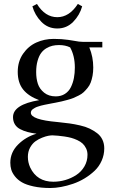

<svg xmlns="http://www.w3.org/2000/svg" viewBox="-20 -651 580 972"><path d="M32.2 172.9Q32.2 120.1 71.5 80.8Q110.8 41.5 165 25.9Q139.2 22.5 119.6 17.3Q100.1 12.2 82.3 2.9Q64.5 -6.3 55.2 -21.7Q45.9 -37.1 45.9 -58.1Q45.9 -121.6 178.2 -144Q124 -164.1 96.9 -198.2Q69.8 -232.4 69.8 -287.1Q69.8 -339.8 96.7 -378.7Q123.5 -417.5 164.1 -435.8Q204.6 -454.1 252 -454.1Q292 -454.1 325.2 -449.2Q338.4 -447.3 354 -444.6Q369.6 -441.9 379.9 -440.4Q390.1 -439 400.9 -439H498V-411.1H432.1Q452.1 -363.3 452.1 -309.1Q452.1 -286.6 448.5 -267.3Q444.8 -248 439.2 -233.2Q433.6 -218.3 423.1 -205.6Q412.6 -192.9 403.3 -184.1Q394 -175.3 378.4 -167.5Q362.8 -159.7 351.8 -155Q340.8 -150.4 321.8 -145.3Q302.7 -140.1 291.5 -137.5Q280.3 -134.8 259.8 -130.9Q253.9 -129.9 242.4 -127.7Q231 -125.5 223.6 -124Q216.3 -122.6 205.3 -120.4Q194.3 -118.2 187.3 -116.2Q180.2 -114.3 171.4 -111.3Q162.6 -108.4 157 -105.2Q151.4 -102.1 146.2 -98.4Q141.1 -94.7 138.7 -90.1Q136.2 -85.4 136.2 -80.1Q136.2 -44.9 271 -33.2Q276.9 -32.7 279.8 -32.2Q309.6 -29.3 333.5 -25.9Q357.4 -22.5 385.3 -16.1Q413.1 -9.8 433.6 0Q454.1 9.8 471.7 23.2Q489.3 36.6 498.5 56.2Q507.8 75.7 507.8 100.1Q507.8 133.3 494.6 162.8Q481.4 192.4 459 213.6Q436.5 234.9 408.4 252Q380.4 269 349.6 279.5Q318.8 290 289.6 295.4Q260.3 300.8 234.9 300.8Q187 300.8 149.9 292.7Q112.8 284.7 91.1 272Q69.3 259.3 55.7 241.9Q42 224.6 37.1 208Q32.2 191.4 32.2 172.9ZM121.1 143.1Q121.1 170.9 132.8 196.8Q167 269 250 269Q280.8 269 310.8 260.3Q340.8 251.5 366.2 234.9Q391.6 218.3 407.2 191.7Q422.9 165 422.9 132.8Q422.9 114.7 415.8 100.1Q408.7 85.4 398.2 75.7Q387.7 65.9 371.3 58.3Q355 50.8 340.6 46.9Q326.2 43 306.4 40Q286.6 37.1 274.2 36.1Q261.7 35.2 245.1 34.2Q237.3 34.2 224.6 36.4Q211.9 38.6 193.4 45.9Q174.8 53.2 159.2 64.5Q143.6 75.7 132.3 96.2Q121.1 116.7 121.1 143.1ZM144 -619.1 167 -630.9Q208.5 -564 270 -564Q330.6 -564 374 -630.9L396 -619.1Q383.8 -574.7 350.8 -540.8Q317.9 -506.8 270 -506.8Q222.2 -506.8 189.2 -540.8Q156.2 -574.7 144 -619.1ZM163.1 -286.1Q163.1 -253.4 171.6 -227.1Q180.2 -200.7 203.4 -181.9Q226.6 -163.1 262.2 -163.1Q289.1 -163.1 308.8 -175.8Q328.6 -188.5 339.1 -210.2Q349.6 -231.9 354.2 -256.3Q358.9 -280.8 358.9 -309.1Q358.9 -368.2 335 -411.1Q311 -422.9 278.8 -422.9Q261.2 -422.9 245.8 -419.4Q230.5 -416 214.8 -406.7Q199.2 -397.5 188.2 -382.6Q177.2 -367.7 170.2 -343Q163.1 -318.4 163.1 -286.1Z"/></svg>

Font: Dehuti Alt
Style: Bold
Weight: 700
Version: Version 1.2